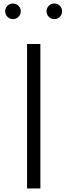

<svg xmlns="http://www.w3.org/2000/svg" viewBox="-20 -1076 385 1096"><path d="M134.5 0V-825H210.5V0ZM290 -967Q271.5 -967 258.5 -980Q245.5 -993 245.5 -1011.5Q245.5 -1030 258.5 -1043Q271.5 -1056 290 -1056Q308.5 -1056 321.5 -1043Q334.5 -1030 334.5 -1011.5Q334.5 -993 321.5 -980Q308.5 -967 290 -967ZM54 -967Q35.5 -967 22.5 -980Q9.5 -993 9.5 -1011.5Q9.5 -1030 22.5 -1043Q35.5 -1056 54 -1056Q72.5 -1056 85.5 -1043Q98.5 -1030 98.5 -1011.5Q98.5 -993 85.5 -980Q72.5 -967 54 -967Z"/></svg>

Font: Spartan Thin
Style: Regular
Weight: 400
Version: Version 1.004